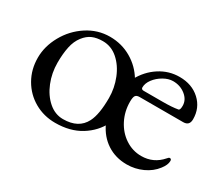

<svg xmlns="http://www.w3.org/2000/svg" viewBox="-84 -602 926 805"><g transform="rotate(30 379.0 -199.5)"><path d="M35 0ZM35 -187Q35 -242 64.5 -295Q94 -348 144.5 -381Q195 -414 254 -414Q311 -414 358 -386.5Q405 -359 432.5 -312.5Q460 -266 460 -213Q460 -153 434 -101Q408 -49 357 -17.5Q306 14 234 14Q179 14 133.5 -12Q88 -38 61.5 -84Q35 -130 35 -187ZM358 -71Q378 -110 378 -189Q378 -237 360 -282Q342 -327 310 -355Q278 -383 237 -383Q208 -383 187 -374Q166 -365 149 -343Q131 -320 124 -286.5Q117 -253 117 -210Q117 -160 135 -115.5Q153 -71 184.5 -43.5Q216 -16 255 -16Q330 -16 358 -71ZM398 -203Q398 -259 424.5 -308Q451 -357 495 -385.5Q539 -414 591 -414Q651 -414 689.5 -378.5Q728 -343 728 -288Q728 -257 698 -257H487Q473 -257 467.5 -249.5Q462 -242 462 -220Q462 -173 482.5 -133Q503 -93 538.5 -69.5Q574 -46 616 -46Q675 -46 714 -91Q720 -99 725 -99Q733 -99 733 -89Q733 -70 715 -47Q693 -18 657 -1.5Q621 15 581 15Q527 15 485.5 -12Q444 -39 421 -88.5Q398 -138 398 -203ZM580 -288Q627 -288 654 -293Q662 -294 662 -315Q662 -344 636.5 -364.5Q611 -385 576 -385Q554 -385 530.5 -371.5Q507 -358 492 -338Q477 -318 477 -298Q477 -288 489 -288Z"/></g></svg>

Font: EB Garamond
Style: Regular
Weight: 400
Designer: Georg Duffner and Octavio Pardo
Foundry: Georg Duffner
Version: Version 1.000; ttfautohint (v1.6)